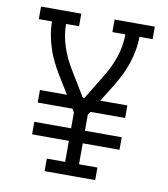

<svg xmlns="http://www.w3.org/2000/svg" viewBox="-82 -805 765 874"><g transform="rotate(10 300.0 -367.5)"><path d="M183 0V-58H268V-155H98V-213H268V-287L258 -302H98V-360H223L171 -444Q155 -471 141.5 -498.5Q128 -526 118.5 -555.5Q109 -585 103.5 -615.5Q98 -646 98 -677H37V-735H223V-677H163Q163 -623 180.5 -571.5Q198 -520 226 -475L296 -360H304L374 -475Q402 -520 419.5 -571.5Q437 -623 437 -677H377V-735H563V-677H502Q502 -646 496.5 -615.5Q491 -585 481.5 -555.5Q472 -526 458.5 -498.5Q445 -471 429 -444L377 -360H502V-302H342L332 -287V-213H502V-155H332V-58H417V0Z"/></g></svg>

Font: Iosevka Curly Slab LtEx
Style: Regular
Weight: 300
Width: 7
Monospace: yes
Designer: Belleve Invis
Foundry: Belleve Invis
Version: Version 11.1.0; ttfautohint (v1.8.3)